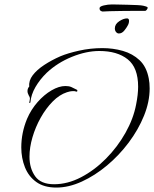

<svg xmlns="http://www.w3.org/2000/svg" viewBox="-20 -811 695 866"><path d="M234 35Q179 35 144 10Q109 -15 92.5 -56.5Q76 -98 76 -146Q76 -212 102 -275Q120 -317 149.5 -350.5Q179 -384 212.5 -403.5Q246 -423 275 -423Q291 -423 301.5 -418.5Q312 -414 325 -407Q329 -406 329 -402Q329 -395 320 -399Q318 -400 315 -400Q312 -400 310 -400Q303 -400 295 -398.5Q287 -397 282 -395Q248 -384 217.5 -353Q187 -322 163.5 -280Q140 -238 126.5 -192Q113 -146 113 -104Q113 -52 138.5 -16Q164 20 224 20Q285 20 345.5 -11.5Q406 -43 458 -95.5Q510 -148 546 -212Q582 -276 594 -340Q603 -385 603 -420Q603 -506 556 -543.5Q509 -581 428 -581Q369 -581 304 -554.5Q239 -528 191 -483Q160 -453 140 -418.5Q120 -384 117 -349Q114 -344 112 -348Q113 -355 114 -359Q115 -363 115 -367Q115 -373 110 -380Q104 -391 104 -400Q104 -412 112 -421Q109 -447 127.5 -471.5Q146 -496 179.5 -518Q213 -540 252 -557Q285 -571 336.5 -582.5Q388 -594 442 -594Q490 -594 534 -581.5Q578 -569 609.5 -539.5Q641 -510 651 -457Q655 -437 655 -412Q655 -352 629.5 -289Q604 -226 560.5 -168Q517 -110 462.5 -64.5Q408 -19 349 8Q290 35 234 35ZM516 -660Q509 -660 503.5 -666.5Q498 -673 498 -683Q498 -702 517.5 -715Q537 -728 553 -728Q562 -728 562 -717Q562 -705 555 -694Q551 -686 540.5 -673Q530 -660 516 -660ZM443 -759Q440 -759 434.5 -762Q429 -765 429 -774Q429 -782 448 -786.5Q467 -791 485 -791Q493 -791 513 -790.5Q533 -790 556.5 -789.5Q580 -789 599.5 -788Q619 -787 627 -785Q630 -784 638 -782Q646 -780 646 -776Q646 -772 642 -767Q638 -762 635 -762Q616 -762 587 -762Q558 -762 528.5 -761.5Q499 -761 475.5 -760.5Q452 -760 443 -759Z"/></svg>

Font: The Nautigal
Style: Regular
Weight: 400
Designer: Robert E. Leuschke
Foundry: Robert E. Leuschke
Version: Version 1.100; ttfautohint (v1.8.3)